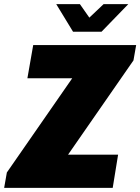

<svg xmlns="http://www.w3.org/2000/svg" viewBox="-48 -905 676 925"><path d="M-28 0 -15 -74 300 -528H84L112 -688H608L595 -614L280 -160H521L495 0ZM570 -885 441 -752H304L223 -885H337L400 -795H356L451 -885Z"/></svg>

Font: Archivo Condensed Black
Style: Italic
Weight: 900
Width: 3
Italic angle: -10°
Designer: Hector Gatti
Foundry: Omnibus-Type
Version: Version 2.001